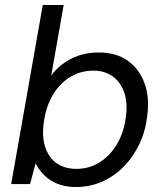

<svg xmlns="http://www.w3.org/2000/svg" viewBox="-20 -740 662 772"><path d="M286 12Q240 12 207.5 -2.5Q175 -17 154.5 -39Q134 -61 123 -83L101 0H25L152 -720H236L186 -436Q217 -479 266.5 -504Q316 -529 377 -529Q447 -529 493.5 -496Q540 -463 561 -405.5Q582 -348 572 -274Q565 -212 540 -160Q515 -108 477 -69.5Q439 -31 390 -9.5Q341 12 286 12ZM288 -61Q338 -61 380 -87Q422 -113 450 -160Q478 -207 486 -269Q494 -326 479.5 -368Q465 -410 433 -433Q401 -456 356 -456Q304 -456 261.5 -430Q219 -404 191.5 -356.5Q164 -309 156 -247Q148 -190 162 -148Q176 -106 208 -83.5Q240 -61 288 -61Z"/></svg>

Font: DM Sans 11pt
Style: Italic
Weight: 400
Italic angle: -10°
Version: Version 4.004;gftools[0.9.30]